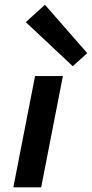

<svg xmlns="http://www.w3.org/2000/svg" viewBox="-20 -808 396 828"><path d="M37.5 0ZM37.5 0H157.5L251.2 -480H131.2ZM293.8 -522.5 356.2 -578.8 173.8 -787.5 91.2 -712.5Z"/></svg>

Font: Cambay
Style: Bold Italic
Weight: 700
Italic angle: -11°
Designer: Pooja Saxena
Foundry: Pooja Saxena
Version: Version 1.006;PS 001.006;hotconv 1.0.70;makeotf.lib2.5.58329